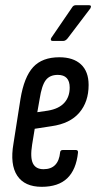

<svg xmlns="http://www.w3.org/2000/svg" viewBox="-20 -715 371 741"><path d="M141 6Q75 6 46.5 -37Q18 -80 32 -161L59 -333Q73 -418 108 -456Q143 -494 209 -494Q263 -494 292.5 -466.5Q322 -439 322 -387Q322 -322 286 -280Q250 -238 179 -228L114 -218L104 -157Q96 -107 107 -84.5Q118 -62 148 -62Q177 -62 193 -78.5Q209 -95 212 -127Q213 -136 222 -136H273Q282 -136 281 -126Q274 -60 239.5 -27Q205 6 141 6ZM124 -282 165 -288Q207 -295 228 -318Q249 -341 249 -377Q249 -426 203 -426Q172 -426 156.5 -405.5Q141 -385 133 -333ZM183 -557Q178 -557 176.5 -560.5Q175 -564 178 -569L258 -686Q263 -695 273 -695H323Q329 -695 330.5 -692Q332 -689 329 -683L241 -567Q233 -557 224 -557Z"/></svg>

Font: Sofia Sans Extra Condensed Medium
Style: Italic
Weight: 500
Italic angle: -9°
Version: Version 4.100